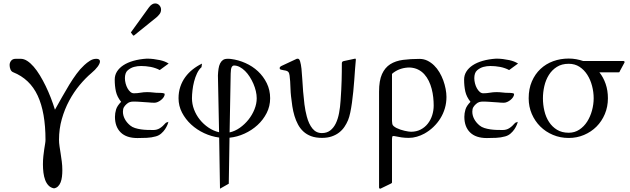

<svg xmlns="http://www.w3.org/2000/svg" viewBox="-20 -799 3711 1131"><path d="M248 24.9Q248 -136.7 202.1 -235.4Q156.2 -334 57.6 -373.5Q46.4 -377.9 41.5 -390.4Q36.6 -402.8 36.6 -416Q36.6 -430.2 45.7 -441.4Q54.7 -452.6 72.3 -452.6H102.5Q121.1 -452.6 140.4 -440.2Q159.7 -427.7 178.5 -406Q197.3 -384.3 215.1 -355Q232.9 -325.7 249 -292.5Q265.1 -259.3 279.1 -223.4Q293 -187.5 303.7 -152.8Q325.7 -191.4 346.4 -228.8Q367.2 -266.1 388.2 -300.3Q409.2 -334.5 430.7 -363.8Q452.1 -393.1 476.6 -415.5Q491.7 -429.7 509.8 -441.2Q527.8 -452.6 547.4 -452.6Q568.8 -452.6 568.8 -437Q568.8 -424.8 555.4 -406.5Q542 -388.2 518.1 -368.2Q483.4 -338.9 449.2 -297.9Q415 -256.8 387.9 -206.5Q360.8 -156.2 344.2 -97.9Q327.6 -39.6 327.6 24.4Q327.6 42 330.6 62.3Q333.5 82.5 337.2 105.2Q340.8 127.9 344 152.8Q347.2 177.7 347.2 204.1Q347.2 223.6 345 241.9Q342.8 260.3 337.2 274.7Q331.5 289.1 322 298.6Q312.5 308.1 298.3 310.5Q278.8 307.1 266.1 293.9Q253.4 280.8 246.1 261.2Q238.8 241.7 235.8 217.8Q232.9 193.8 232.9 169.4Q232.9 143.1 235.4 120.8Q237.8 98.6 240.5 80.6Q243.2 62.5 245.6 48.6Q248 34.7 248 24.9Z M752.9 -605Q751 -606.9 751 -607.9Q751 -608.9 752.9 -610.8L856.9 -754.9Q866.2 -767.6 875.5 -773.2Q884.8 -778.8 893.6 -778.8Q908.7 -778.8 918.7 -767.8Q928.7 -756.8 928.7 -742.7Q928.7 -727.5 920.2 -716.3Q911.6 -705.1 901.9 -696.8L770.5 -590.8Q768.1 -589.4 767.1 -589.4Q765.1 -589.4 764.9 -589.6Q764.6 -589.8 763.7 -590.8ZM844.7 -453.6Q864.7 -453.6 884.3 -451.2Q903.8 -448.7 922.4 -444.8Q937.5 -441.4 949.5 -436.8Q961.4 -432.1 973.6 -424.8L920.9 -386.2Q909.7 -392.6 896.2 -397.2Q882.8 -401.9 868.2 -404.8Q853.5 -407.7 838.9 -408.9Q824.2 -410.2 811 -410.2Q789.6 -410.2 770 -405Q750.5 -399.9 732.9 -385.3Q723.6 -377.4 719.7 -365.2Q715.8 -353 715.8 -338.9Q715.8 -323.2 720 -307.4Q724.1 -291.5 731.2 -278.8Q738.3 -266.1 747.8 -257.8Q757.3 -249.5 768.6 -249.5Q788.6 -249.5 807.4 -252.9Q826.2 -256.3 846.7 -256.3Q864.3 -256.3 881.6 -254.2Q898.9 -252 917.5 -252Q922.9 -252 928.7 -251.7Q934.6 -251.5 939.2 -250.7Q943.8 -250 947 -248.5Q950.2 -247.1 950.2 -245.1Q950.2 -235.8 944.1 -226.6Q938 -217.3 928.7 -210Q919.4 -202.6 909.2 -198.2Q898.9 -193.8 890.1 -193.8Q881.3 -193.8 872.6 -194.3Q863.8 -194.8 855 -195.8Q840.3 -196.8 829.1 -197.5Q817.9 -198.2 807.9 -199Q797.9 -199.7 788.1 -200.2Q778.3 -200.7 766.6 -200.7Q755.4 -200.7 745.1 -197.8Q734.9 -194.8 725.1 -185.5Q715.8 -177.2 710 -167.5Q704.1 -157.7 704.1 -141.1Q704.1 -119.1 715.1 -98.1Q726.1 -77.1 746.6 -60.1Q758.3 -50.3 775.1 -44.9Q792 -39.6 810.5 -36.9Q829.1 -34.2 848.1 -33.7Q867.2 -33.2 883.3 -33.2Q904.8 -33.2 921.6 -43.7Q938.5 -54.2 956.1 -74.7Q958.5 -77.1 963.9 -78.4Q969.2 -79.6 971.7 -82Q971.2 -76.2 966.3 -64Q961.4 -51.8 952.4 -38.1Q943.4 -24.4 929.7 -12.5Q916 -0.5 897.9 4.4Q872.1 11.7 844.5 12.9Q816.9 14.2 789.6 14.2Q724.6 14.2 690.9 -19Q657.2 -52.2 657.2 -110.8Q657.2 -131.8 663.6 -153.6Q669.9 -175.3 693.4 -199.2Q669.9 -228.5 662.8 -260.3Q655.8 -292 655.8 -330.1Q655.8 -356 668.9 -377.2Q682.1 -398.4 706.5 -414.6Q731 -430.7 765.9 -440.7Q800.8 -450.7 844.7 -453.6Z M1271 11.2Q1225.6 5.4 1182.6 -14.6Q1139.6 -34.7 1106.2 -65.4Q1072.8 -96.2 1052.2 -135.7Q1031.7 -175.3 1031.7 -220.2Q1031.7 -256.8 1042.2 -288.1Q1052.7 -319.3 1071.5 -345Q1090.3 -370.6 1115.5 -390.4Q1140.6 -410.2 1169.9 -424.3L1167 -403.3Q1151.4 -389.6 1140.6 -366.9Q1129.9 -344.2 1123.3 -318.6Q1116.7 -293 1113.8 -266.8Q1110.8 -240.7 1110.8 -220.2Q1110.8 -186.5 1123 -154.1Q1135.3 -121.6 1157 -94.5Q1178.7 -67.4 1207.8 -47.6Q1236.8 -27.8 1270.5 -20L1263.7 -354.5Q1264.6 -376 1267.3 -394Q1270 -412.1 1276.4 -425Q1282.7 -438 1293 -445.3Q1303.2 -452.6 1319.3 -452.6Q1324.2 -452.6 1329.3 -452.6Q1334.5 -452.6 1339.8 -451.7Q1383.8 -446.3 1425.5 -427.7Q1467.3 -409.2 1499.5 -379.2Q1531.7 -349.1 1551.5 -308.8Q1571.3 -268.6 1571.3 -220.2Q1571.3 -173.3 1550.8 -133.1Q1530.3 -92.8 1496.6 -62Q1462.9 -31.2 1419.9 -11.7Q1377 7.8 1332 12.2L1327.6 283.2L1275.9 312.5ZM1492.2 -220.2Q1492.2 -240.2 1487.1 -262.2Q1481.9 -284.2 1472.7 -305.7Q1463.4 -327.1 1450.9 -346.7Q1438.5 -366.2 1423.6 -380.9Q1408.7 -395.5 1392.1 -404.3Q1375.5 -413.1 1358.4 -413.1Q1350.1 -413.1 1344.7 -403.3Q1339.4 -393.6 1338.9 -365.7L1332.5 -19Q1363.8 -25.9 1392.6 -46.1Q1421.4 -66.4 1443.6 -94.2Q1465.8 -122.1 1479 -155Q1492.2 -188 1492.2 -220.2Z M1876.5 13.2Q1839.8 13.2 1813 3.2Q1786.1 -6.8 1767.1 -24.4Q1748 -42 1735.4 -65.7Q1722.7 -89.4 1714.6 -116.5Q1706.5 -143.6 1701.9 -173.3Q1697.3 -203.1 1694.3 -232.4Q1691.9 -253.9 1691.2 -276.9Q1690.4 -299.8 1689.2 -319.8Q1688 -339.8 1685.8 -354.5Q1683.6 -369.1 1679.2 -374.5Q1673.3 -380.9 1664.6 -382.8Q1655.8 -384.8 1647.5 -386Q1639.2 -387.2 1633.3 -389.2Q1627.4 -391.1 1627.4 -397.5Q1627.4 -401.9 1629.9 -404.8Q1632.3 -407.7 1636.2 -409.7L1728 -452.6Q1729 -453.1 1731 -453.1Q1732.9 -453.1 1734.9 -453.1Q1743.2 -453.1 1748 -437Q1752.9 -420.9 1755.9 -394Q1758.8 -367.2 1760.7 -332.3Q1762.7 -297.4 1765.6 -259.8Q1768.6 -222.2 1773.4 -184.1Q1778.3 -146 1787.1 -113.3Q1798.8 -68.4 1820.6 -41.7Q1842.3 -15.1 1876 -15.1Q1905.3 -15.1 1925.3 -30.5Q1945.3 -45.9 1958 -72Q1970.7 -98.1 1977.3 -133.1Q1983.9 -168 1986.3 -207Q1988.8 -241.2 1990.2 -270Q1991.7 -298.8 1992.4 -325Q1993.2 -351.1 1993.4 -375.7Q1993.7 -400.4 1993.7 -426.3Q1993.7 -436.5 2003.9 -439Q2029.3 -444.3 2042.7 -447.3Q2056.2 -450.2 2063 -451.7Q2070.3 -453.6 2071.8 -453.6Q2076.2 -453.6 2076.2 -447.8Q2073.7 -423.3 2071.5 -392.3Q2069.3 -361.3 2066.9 -327.6Q2064.5 -293.9 2061 -259.5Q2057.6 -225.1 2053.2 -193.6Q2048.8 -162.1 2043.2 -135.5Q2037.6 -108.9 2030.3 -91.3Q2021.5 -70.3 2008.8 -51.5Q1996.1 -32.7 1977.5 -18.3Q1959 -3.9 1934.1 4.6Q1909.2 13.2 1876.5 13.2Z M2212.9 -259.3Q2212.9 -324.2 2230.2 -362.5Q2247.6 -400.9 2278.8 -420.7Q2310.1 -440.4 2354 -446.3Q2397.9 -452.1 2450.7 -452.1Q2476.1 -452.1 2497.6 -441.7Q2519 -431.2 2536.9 -413.8Q2554.7 -396.5 2568.4 -373.5Q2582 -350.6 2591.1 -325.7Q2600.1 -300.8 2605 -275.4Q2609.9 -250 2609.9 -228Q2609.9 -192.9 2600.6 -161.1Q2591.3 -129.4 2574.2 -101.8Q2557.1 -74.2 2533.2 -51.3Q2509.3 -28.3 2479.5 -11.7Q2459 -0.5 2435.5 6.3Q2412.1 13.2 2387.7 13.2Q2365.7 13.2 2345 10.3Q2324.2 7.3 2299.3 2Q2291 2 2290.3 7.6Q2289.6 13.2 2289.1 20V275.4Q2289.1 278.3 2286.6 280Q2284.2 281.7 2281.2 283.2L2220.7 312.5Q2212.9 312.5 2212.9 304.7ZM2393.6 -401.4Q2367.2 -401.4 2343 -394Q2318.8 -386.7 2296.4 -370.1Q2295.4 -369.6 2294.2 -368.4Q2293 -367.2 2292 -366.2L2289.1 -363.3V-88.9Q2289.1 -87.4 2289.6 -80.8Q2290 -74.2 2291 -68.8Q2292 -62 2299.1 -55.9Q2306.2 -49.8 2316.4 -44.7Q2326.7 -39.6 2339.1 -35.4Q2351.6 -31.2 2363.3 -28.6Q2375 -25.9 2385 -24.4Q2395 -22.9 2400.9 -22.9Q2433.1 -22.9 2458 -35.9Q2482.9 -48.8 2500 -70.6Q2517.1 -92.3 2525.9 -120.1Q2534.7 -147.9 2534.7 -177.7Q2534.7 -200.7 2532 -225.8Q2529.3 -251 2522.9 -275.4Q2516.6 -299.8 2505.9 -322Q2495.1 -344.2 2479.5 -361.6Q2463.9 -378.9 2442.6 -389.4Q2421.4 -399.9 2393.6 -401.4Z M2902.8 -453.6Q2922.9 -453.6 2942.4 -451.2Q2961.9 -448.7 2980.5 -444.8Q2995.6 -441.4 3007.6 -436.8Q3019.5 -432.1 3031.7 -424.8L2979 -386.2Q2967.8 -392.6 2954.3 -397.2Q2940.9 -401.9 2926.3 -404.8Q2911.6 -407.7 2897 -408.9Q2882.3 -410.2 2869.1 -410.2Q2847.7 -410.2 2828.1 -405Q2808.6 -399.9 2791 -385.3Q2781.7 -377.4 2777.8 -365.2Q2773.9 -353 2773.9 -338.9Q2773.9 -323.2 2778.1 -307.4Q2782.2 -291.5 2789.3 -278.8Q2796.4 -266.1 2805.9 -257.8Q2815.4 -249.5 2826.7 -249.5Q2846.7 -249.5 2865.5 -252.9Q2884.3 -256.3 2904.8 -256.3Q2922.4 -256.3 2939.7 -254.2Q2957 -252 2975.6 -252Q2981 -252 2986.8 -251.7Q2992.7 -251.5 2997.3 -250.7Q3002 -250 3005.1 -248.5Q3008.3 -247.1 3008.3 -245.1Q3008.3 -235.8 3002.2 -226.6Q2996.1 -217.3 2986.8 -210Q2977.5 -202.6 2967.3 -198.2Q2957 -193.8 2948.2 -193.8Q2939.5 -193.8 2930.7 -194.3Q2921.9 -194.8 2913.1 -195.8Q2898.4 -196.8 2887.2 -197.5Q2876 -198.2 2866 -199Q2856 -199.7 2846.2 -200.2Q2836.4 -200.7 2824.7 -200.7Q2813.5 -200.7 2803.2 -197.8Q2793 -194.8 2783.2 -185.5Q2773.9 -177.2 2768.1 -167.5Q2762.2 -157.7 2762.2 -141.1Q2762.2 -119.1 2773.2 -98.1Q2784.2 -77.1 2804.7 -60.1Q2816.4 -50.3 2833.3 -44.9Q2850.1 -39.6 2868.7 -36.9Q2887.2 -34.2 2906.2 -33.7Q2925.3 -33.2 2941.4 -33.2Q2962.9 -33.2 2979.7 -43.7Q2996.6 -54.2 3014.2 -74.7Q3016.6 -77.1 3022 -78.4Q3027.3 -79.6 3029.8 -82Q3029.3 -76.2 3024.4 -64Q3019.5 -51.8 3010.5 -38.1Q3001.5 -24.4 2987.8 -12.5Q2974.1 -0.5 2956.1 4.4Q2930.2 11.7 2902.6 12.9Q2875 14.2 2847.7 14.2Q2782.7 14.2 2749 -19Q2715.3 -52.2 2715.3 -110.8Q2715.3 -131.8 2721.7 -153.6Q2728 -175.3 2751.5 -199.2Q2728 -228.5 2720.9 -260.3Q2713.9 -292 2713.9 -330.1Q2713.9 -356 2727.1 -377.2Q2740.2 -398.4 2764.6 -414.6Q2789.1 -430.7 2824 -440.7Q2858.9 -450.7 2902.8 -453.6Z M3330.1 13.7Q3280.3 13.7 3237.3 -4.4Q3194.3 -22.5 3162.6 -54Q3130.9 -85.4 3112.5 -128.2Q3094.2 -170.9 3094.2 -220.2Q3094.2 -275.9 3113 -319.3Q3131.8 -362.8 3163.8 -392.8Q3195.8 -422.9 3238.5 -438.5Q3281.2 -454.1 3330.1 -454.1Q3353 -454.1 3374.3 -450.2Q3395.5 -446.3 3415.5 -439.5H3651.4Q3656.7 -439.5 3658 -437.7Q3659.2 -436 3659.2 -431.6L3631.8 -380.9Q3629.9 -377 3629.2 -375Q3628.4 -373 3624 -373H3510.7Q3534.2 -343.8 3547.6 -304.9Q3561 -266.1 3561 -220.2Q3561 -170.4 3543 -127.4Q3524.9 -84.5 3493.7 -53.2Q3462.4 -22 3420.4 -4.2Q3378.4 13.7 3330.1 13.7ZM3477.1 -220.2Q3477.1 -256.8 3467.5 -293.2Q3458 -329.6 3439.5 -358.6Q3420.9 -387.7 3393.6 -405.5Q3366.2 -423.3 3330.1 -423.3Q3289.1 -423.3 3260.3 -405Q3231.4 -386.7 3213.1 -357.4Q3194.8 -328.1 3186.5 -292Q3178.2 -255.9 3178.2 -220.2Q3178.2 -182.1 3186.8 -145.8Q3195.3 -109.4 3213.9 -80.8Q3232.4 -52.2 3261 -34.7Q3289.6 -17.1 3330.1 -17.1Q3365.2 -17.1 3392.8 -35.4Q3420.4 -53.7 3439 -83Q3457.5 -112.3 3467.3 -148.4Q3477.1 -184.6 3477.1 -220.2Z"/></svg>

Font: Cardo
Style: Bold
Weight: 700
Designer: David J. Perry
Foundry: David J. Perry
Version: Version 1.0011